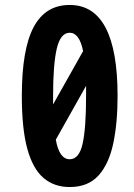

<svg xmlns="http://www.w3.org/2000/svg" viewBox="-20 -744 540 774"><path d="M261 10Q198 10 155 -27Q112 -64 90 -144.5Q68 -225 68 -357Q68 -545 115.5 -634.5Q163 -724 261 -724Q454 -724 454 -357Q454 -248 436.5 -165.5Q419 -83 377 -36.5Q335 10 261 10ZM194 -357Q194 -339 194 -323L315 -538Q300 -612 261 -612Q224 -612 209 -548.5Q194 -485 194 -357ZM261 -102Q299 -102 313 -164.5Q327 -227 327 -357Q327 -379 327 -398L205 -181Q219 -102 261 -102Z"/></svg>

Font: Noto Sans Mono ExtraCondensed
Style: Bold
Weight: 700
Width: 2
Designer: Monotype Design Team
Foundry: Monotype Imaging Inc.
Version: Version 2.014